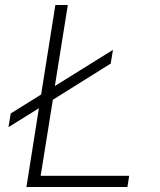

<svg xmlns="http://www.w3.org/2000/svg" viewBox="-20 -750 640 770"><path d="M192 -350 143 -45H498L491 0H86L136 -316L14 -240L23 -295L145 -371L202 -730H252L200 -405L433 -550L424 -495Z"/></svg>

Font: JetBrains Mono Extra Light
Style: Italic
Weight: 200
Italic angle: -9°
Monospace: yes
Designer: Philipp Nurullin, Konstantin Bulenkov
Foundry: JetBrains
Version: 2.002